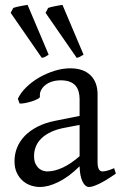

<svg xmlns="http://www.w3.org/2000/svg" viewBox="-20 -747 499 782"><path d="M171.9 -48.8Q201.2 -48.8 234.1 -63.7Q267.1 -78.6 304.2 -110.8V-238.3L246.1 -227.1Q212.9 -221.2 188.7 -210Q164.6 -198.7 148.9 -183.6Q133.3 -168.5 126 -150.1Q118.7 -131.8 118.7 -111.8Q118.7 -92.3 124.5 -80.1Q130.4 -67.9 138.9 -60.8Q147.5 -53.7 156.5 -51.3Q165.5 -48.8 171.9 -48.8ZM452.1 -40Q410.6 -11.2 383.5 1.7Q356.4 14.6 342.8 14.6Q326.7 14.6 315.9 -7.8Q305.2 -30.3 304.2 -69.8Q282.2 -47.9 260.3 -31.7Q238.3 -15.6 217.3 -5.4Q196.3 4.9 177.5 9.8Q158.7 14.6 143.1 14.6Q125.5 14.6 106.9 8.8Q88.4 2.9 73.5 -9.8Q58.6 -22.5 48.8 -42.5Q39.1 -62.5 39.1 -90.8Q39.1 -119.6 49.6 -145.8Q60.1 -171.9 80.8 -193.4Q101.6 -214.8 132.3 -230.7Q163.1 -246.6 204.1 -254.9L304.2 -274.9V-342.8Q304.2 -359.4 300.3 -373.8Q296.4 -388.2 287.1 -398.7Q277.8 -409.2 262 -414.8Q246.1 -420.4 222.2 -419.9Q206.5 -419.4 191.4 -414.6Q176.3 -409.7 165 -400.9Q153.8 -392.1 147.5 -380.1Q141.1 -368.2 142.6 -353.5Q143.1 -349.1 132.6 -343.5Q122.1 -337.9 107.7 -333.5Q93.3 -329.1 79.3 -326.7Q65.4 -324.2 59.6 -325.7L52.7 -344.7Q64 -369.1 86.9 -391.6Q109.9 -414.1 139.4 -431.2Q168.9 -448.2 201.9 -458.5Q234.9 -468.8 265.6 -468.8Q319.3 -468.8 348.4 -440.7Q377.4 -412.6 377.4 -362.3V-86.9Q377.4 -66.4 382.8 -57.6Q388.2 -48.8 397 -48.8Q403.8 -48.8 414.6 -51.3Q425.3 -53.7 444.8 -62ZM165.5 -694.8 176.3 -714.8Q181.2 -716.8 188.7 -718.5Q196.3 -720.2 204.3 -721.9Q212.4 -723.6 220.5 -724.9Q228.5 -726.1 234.4 -727.1L320.3 -524.4Q310.5 -518.6 305.7 -515.9Q300.8 -513.2 292.5 -511.2ZM23.4 -694.8 34.2 -714.8Q39.6 -716.8 46.9 -718.5Q54.2 -720.2 62.3 -721.9Q70.3 -723.6 78.4 -724.9Q86.4 -726.1 92.3 -727.1L178.2 -524.4Q169.4 -518.6 164.6 -515.9Q159.7 -513.2 150.4 -511.2Z"/></svg>

Font: Akkhara
Style: Regular
Weight: 400
Designer: J. Victor Gaultney
Version: Version 1.00 June 13, 2006, initial release